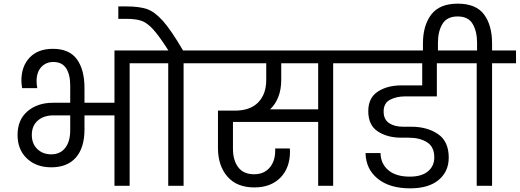

<svg xmlns="http://www.w3.org/2000/svg" viewBox="-20 -1016 2842 1050"><path d="M822 -740V-670H689V0H606V-385H442V-308Q442 -208 395 -154.5Q348 -101 261 -101Q178 -101 127 -149.5Q76 -198 76 -278Q76 -361 130.5 -407.5Q185 -454 270 -454H364V-548Q364 -609 341.5 -643Q319 -677 272 -677Q231 -677 205.5 -649Q180 -621 180 -572Q180 -553 184 -534H101Q97 -560 97 -575Q97 -654 142.5 -701.5Q188 -749 269 -749Q359 -749 400.5 -692Q442 -635 442 -535V-454H606V-740ZM364 -385H272Q219 -385 186.5 -356.5Q154 -328 154 -278Q154 -230 184 -201Q214 -172 260 -172Q309 -172 336.5 -207Q364 -242 364 -304Z M1115 -740V-670H984V0H900V-670H768V-740H901Q850 -820 817 -856Q784 -892 753 -902.5Q722 -913 669 -913H627V-981H668Q741 -981 783.5 -966.5Q826 -952 871 -901.5Q916 -851 981 -740Z M1935 -670H1802V0H1720V-349H1254V-203Q1254 -139 1283 -101Q1312 -63 1370 -63Q1423 -63 1454 -98.5Q1485 -134 1485 -192V-204H1565Q1566 -197 1566 -188Q1566 -98 1513.5 -44.5Q1461 9 1371 9Q1275 9 1223.5 -50.5Q1172 -110 1172 -207V-411H1264Q1348 -411 1392 -456Q1436 -501 1436 -579V-670H1062V-740H1935ZM1720 -670H1518V-579Q1518 -527 1502 -486Q1486 -445 1457 -418H1720Z M2198 -489Q2148 -489 2113 -470.5Q2078 -452 2078 -406Q2078 -363 2107.5 -343Q2137 -323 2184 -323H2229Q2316 -323 2375 -283Q2434 -243 2434 -154Q2434 -78 2379 -32Q2324 14 2223 14Q2111 14 2046 -38.5Q1981 -91 1979 -179H2061Q2062 -121 2103.5 -85.5Q2145 -50 2221 -50Q2286 -50 2320.5 -79Q2355 -108 2355 -155Q2355 -213 2315.5 -238Q2276 -263 2215 -263H2174Q2099 -263 2046.5 -297Q1994 -331 1994 -408Q1994 -481 2046 -515Q2098 -549 2175 -549H2289V-670H1881V-740H2508V-670H2369V-489Z M2802 -740V-670H2671V0H2587V-670H2455V-740H2589V-782Q2589 -844 2565 -885Q2541 -926 2483 -926Q2424 -926 2399.5 -885Q2375 -844 2375 -782V-720H2293V-778Q2293 -877 2338.5 -936.5Q2384 -996 2483 -996Q2583 -996 2627 -937Q2671 -878 2671 -778V-740Z"/></svg>

Font: A Bank Premium Regular
Style: Regular
Weight: 400
Designer: Ninad Kale (Devanagari), Jonny Pinhorn (Latin), Htun Naung (Myanmar)
Foundry: Indian Type Foundry
Version: 4.004